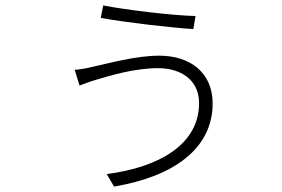

<svg xmlns="http://www.w3.org/2000/svg" viewBox="-20 -643 1040 707"><path d="M713 -263C713 -112 567 -27 373 -2L400 44C620 7 763 -96 763 -262C763 -376 680 -438 566 -438C480 -438 377 -409 321 -397C301 -392 275 -387 255 -386L273 -328C286 -333 309 -342 333 -349C387 -365 475 -392 563 -392C639 -392 713 -354 713 -263ZM360 -623 351 -577C438 -561 618 -540 692 -536L700 -584C615 -586 447 -606 360 -623Z"/></svg>

Font: Noto Sans T Chinese Light
Style: Regular
Weight: 300
Designer: Ryoko NISHIZUKA (kana & ideographs); Paul D. Hunt (Latin, Greek & Cyrillic); Wenlong ZHANG (bopomofo); Sandoll Communica
Foundry: Adobe Systems Incorporated
Version: Version 1.000;PS 1;hotconv 1.0.78;makeotf.lib2.5.61930